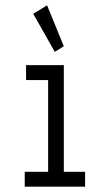

<svg xmlns="http://www.w3.org/2000/svg" viewBox="-20 -702 415 722"><path d="M186 -507 220 -528 157 -682 105 -650ZM73 0H300V-56H220V-457H78V-401H161V-56H73Z"/></svg>

Font: Inconsolata Condensed
Style: Regular
Weight: 400
Width: 3
Monospace: yes
Designer: Raph Levien, Cyreal, Brenton Simpson
Foundry: Raph Levien, Cyreal, Google
Version: Version 3.100